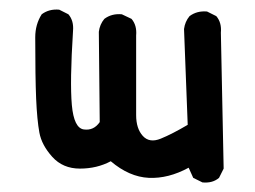

<svg xmlns="http://www.w3.org/2000/svg" viewBox="-20 -375 540 407"><path d="M409.2 11.7 389.6 2 379.9 -19.5Q336.9 3.9 295.4 2Q253.9 0 214.8 -33.2Q185.5 -17.6 149.4 -17.6Q113.3 -17.6 90.8 -42.5Q68.4 -67.4 63.5 -93.8Q58.6 -120.1 56.6 -166Q54.7 -211.9 54.7 -295.9Q54.7 -323.2 68.4 -344.7Q84 -356.4 105.5 -354.5L125 -344.7Q136.7 -331.1 134.8 -309.6Q127.9 -201.2 132.3 -152.3Q136.7 -103.5 157.7 -100.6Q178.7 -97.7 191.4 -116.2L189.5 -307.6Q191.4 -323.2 201.2 -335Q216.8 -346.7 238.3 -344.7L258.8 -335Q270.5 -321.3 268.6 -299.8Q268.6 -159.2 268.6 -130.9Q268.6 -102.5 282.7 -86.9Q296.9 -71.3 320.8 -81.1Q344.7 -90.8 377.9 -110.4L370.1 -313.5Q372.1 -329.1 381.8 -340.8Q397.5 -352.5 418.9 -350.6L438.5 -340.8Q450.2 -327.1 448.2 -305.7L454.1 -17.6L444.3 2Q430.7 13.7 409.2 11.7Z"/></svg>

Font: JasonHandwriting1
Style: Regular
Weight: 400
Version: Version 1.48.20